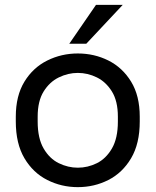

<svg xmlns="http://www.w3.org/2000/svg" viewBox="-20 -760 640 790"><path d="M300 10Q233 10 174.5 -19.5Q116 -49 80.5 -109Q45 -169 45 -260V-280Q45 -366 80.5 -424Q116 -482 174.5 -511Q233 -540 300 -540Q368 -540 426 -511Q484 -482 519.5 -424Q555 -366 555 -280V-260Q555 -169 519.5 -109Q484 -49 426 -19.5Q368 10 300 10ZM300 -70Q341 -70 378.5 -88.5Q416 -107 440.5 -149Q465 -191 465 -260V-280Q465 -344 440.5 -383.5Q416 -423 378.5 -441.5Q341 -460 300 -460Q260 -460 222 -441.5Q184 -423 159.5 -383.5Q135 -344 135 -280V-260Q135 -191 159.5 -149Q184 -107 222 -88.5Q260 -70 300 -70ZM265 -580 375 -740H485L335 -580Z"/></svg>

Font: Golos Text
Style: Regular
Weight: 400
Designer: A.Korolkova, Vitaly Kuzmin
Foundry: ParaType Ltd
Version: Version 2.004